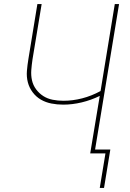

<svg xmlns="http://www.w3.org/2000/svg" viewBox="-20 -755 640 945"><path d="M471 170 499 0H424L471 -283Q428 -262 382 -251Q336 -240 291 -240Q261 -240 233 -245.5Q205 -251 181.5 -264.5Q158 -278 141 -300.5Q124 -323 117 -350Q110 -377 112.5 -406.5Q115 -436 120 -466L164 -735H185L140 -463Q136 -436 134 -410Q132 -384 137.5 -359.5Q143 -335 158 -315Q173 -295 193.5 -282Q214 -269 239.5 -264Q265 -259 292 -259Q338 -259 384.5 -271Q431 -283 475 -307L545 -735H566L448 -19H523L492 170Z"/></svg>

Font: Iosevka Thin Extended Oblique
Style: Regular
Weight: 100
Width: 7
Italic angle: -9°
Monospace: yes
Designer: Belleve Invis
Foundry: Belleve Invis
Version: Version 32.5.0; ttfautohint (v1.8.4)